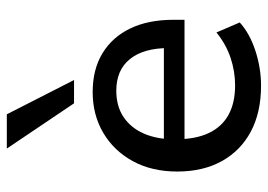

<svg xmlns="http://www.w3.org/2000/svg" viewBox="-134 -662 804 577"><g transform="rotate(-90 268.5 -373.0)"><path d="M300 9Q220 9 162.5 -21.5Q105 -52 73.5 -108.5Q42 -165 42 -243Q42 -319 73 -376Q104 -433 158 -465Q212 -497 281 -497Q349 -497 397.5 -467.5Q446 -438 472 -384Q498 -330 498 -255V-221H122V-283H430L413 -269Q413 -344 380 -385Q347 -426 285 -426Q238 -426 205.5 -404Q173 -382 156 -343Q139 -304 139 -252V-246Q139 -188 157.5 -148.5Q176 -109 212 -89Q248 -69 301 -69Q343 -69 383.5 -82.5Q424 -96 460 -125L490 -55Q457 -25 405 -8Q353 9 300 9ZM247 -553 111 -755H214L317 -553Z"/></g></svg>

Font: Nunito Sans 12pt ExtraLight 12pt SemiBold
Style: Regular
Weight: 600
Version: Version 3.101;gftools[0.9.27]